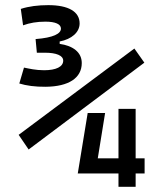

<svg xmlns="http://www.w3.org/2000/svg" viewBox="-20 -723 626 743"><path d="M157.2 -387.2C245.6 -388.2 296.4 -420.9 296.4 -479C296.4 -521 262.2 -545.9 210.9 -553.2V-562.5C257.3 -571.3 288.1 -598.1 288.1 -632.3C288.1 -678.2 244.6 -703.1 167 -703.1C127.4 -703.1 91.8 -698.7 60.5 -688.5L69.3 -625C94.7 -634.3 122.6 -639.2 155.8 -639.2C194.8 -639.2 215.8 -629.4 215.8 -612.3C215.8 -592.8 187 -577.1 117.7 -571.8L122.6 -519H153.8C198.7 -519 224.6 -507.8 224.6 -488.3C224.6 -464.8 197.3 -451.2 150.4 -451.2C118.2 -451.2 92.3 -457.5 72.8 -461.4L54.7 -399.9C81.5 -391.6 116.2 -386.7 157.2 -387.2ZM280.8 -51.8H438.5V0H504.9V-51.8H539.6V-110.4H504.9V-301.8H438.5V-110.4H358.4L386.7 -285.6H319.3L281.2 -53.2ZM90.8 -144.5 538.6 -480.5 500 -535.2 52.2 -201.2Z"/></svg>

Font: Cascadia Code SemiLight
Style: Regular
Weight: 350
Monospace: yes
Designer: Aaron Bell
Foundry: Saja Typeworks
Version: Version 2404.023